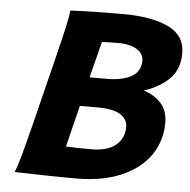

<svg xmlns="http://www.w3.org/2000/svg" viewBox="-52 -766 815 823"><g transform="rotate(5 356.0 -355.0)"><path d="M325.2 -432.1H399.4Q465.3 -432.1 504.9 -453.9Q544.4 -475.6 544.4 -524.9Q544.4 -542.5 532 -557.1Q519.5 -571.8 495.1 -580.6Q470.7 -589.4 436 -589.4Q389.2 -589.4 364.7 -587.9ZM217.8 -710Q303.2 -714.8 447.3 -714.8Q566.9 -714.8 639.4 -680.7Q711.9 -646.5 711.9 -568.8Q711.9 -501 671.4 -460Q630.9 -418.9 561.5 -396Q608.9 -381.3 637.2 -349.1Q665.5 -316.9 665.5 -266.1Q665.5 -190.4 624.5 -128.9Q583.5 -67.4 502 -31.2Q420.4 4.9 303.7 4.9Q210.4 4.9 73.7 1L40.5 0Q51.8 -25.9 65.4 -76.2Q79.1 -126.5 103 -221.2L168.9 -486.8Q191.4 -577.1 203.6 -630.6Q215.8 -684.1 217.8 -710ZM358.4 -125.5Q427.7 -125.5 463.9 -154.8Q500 -184.1 500 -234.4Q500 -267.1 468.8 -286.9Q437.5 -306.6 371.6 -306.6H294.4L250 -127.9Q266.6 -127 295.7 -126.2Q324.7 -125.5 358.4 -125.5Z"/></g></svg>

Font: Lesson One Extra
Style: Italic
Weight: 800
Italic angle: -14°
Designer: But Ko, Victor Gaultney, Annie Olsen, Julie Remington, Don Collingsworth, Eric Hays, Becca Hirsbrunner
Version: Version 1.100